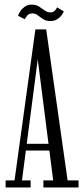

<svg xmlns="http://www.w3.org/2000/svg" viewBox="-20 -832 372 852"><path d="M5 0V-31.5H44.5L137 -701.5H185L280 -31.5H328.5V0H172.5V-31.5H216L147.5 -568.5L77.5 -31.5H116V0ZM83.5 -164V-194H210.5V-164ZM204 -738.5Q184.5 -738.5 171.5 -747Q158.5 -755.5 147.8 -764Q137 -772.5 124 -772.5Q108.5 -772.5 100.5 -762.5Q92.5 -752.5 90 -746.5L60 -762Q62.5 -771 70.2 -782.5Q78 -794 90.5 -802.8Q103 -811.5 120 -811.5Q140 -811.5 153.2 -803Q166.5 -794.5 178.2 -785.8Q190 -777 203.5 -777Q217 -777 223.8 -785Q230.5 -793 233.5 -799.5L263 -781.5Q260.5 -773.5 252.8 -763.5Q245 -753.5 232.8 -746Q220.5 -738.5 204 -738.5Z"/></svg>

Font: Imbue Light
Style: Regular
Weight: 300
Designer: Tyler Finck
Foundry: Etcetera Type Company
Version: Version 1.102